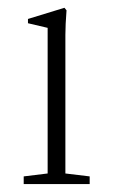

<svg xmlns="http://www.w3.org/2000/svg" viewBox="-20 -466 287 486"><path d="M40 0V-19.5L100.6 -26.9V-395.5L50.8 -407.2V-418L143.1 -446.3L148.4 -439.9Q145.5 -402.8 145.5 -377.9V-26.9L207 -19.5V0Z"/></svg>

Font: Elstob ExtraLight
Style: Regular
Weight: 200
Designer: Peter S. Baker
Version: Version 1.015